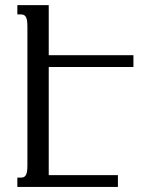

<svg xmlns="http://www.w3.org/2000/svg" viewBox="-20 -736 564 756"><path d="M444.3 0H48.3V-36.6H62Q68.4 -36.6 73.2 -38.6Q78.1 -40.5 81.5 -45.9Q85 -51.3 86.4 -60.5Q87.9 -69.8 87.9 -85V-630.9Q87.9 -646 86.4 -655.3Q85 -664.6 81.5 -669.9Q78.1 -675.3 73.2 -677.2Q68.4 -679.2 62 -679.2H48.3V-715.8H171.9V-518.6H505.4V-472.2H171.9V-46.4H444.3Z"/></svg>

Font: Arian AMU Serif
Style: Regular
Weight: 400
Designer: Ruben Hakobyan (Tarumian)
Foundry: Ruben Hakobyan (Tarumian)
Version: Version 1.002